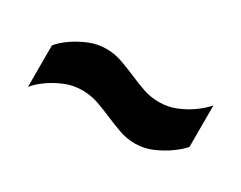

<svg xmlns="http://www.w3.org/2000/svg" viewBox="-41 -561 655 521"><g transform="rotate(30 286.5 -300.0)"><path d="M56 -196V-326Q68 -341 88.5 -355.5Q109 -370 135 -381Q161 -392 189 -392Q215 -392 239 -383.5Q263 -375 286 -365Q309 -355 333 -346.5Q357 -338 384 -338Q413 -338 439 -349Q465 -360 485 -375Q505 -390 517 -404V-274Q505 -260 484 -245Q463 -230 437.5 -219Q412 -208 384 -208Q358 -208 334 -216.5Q310 -225 287 -235Q264 -245 240 -253.5Q216 -262 189 -262Q160 -262 134 -251Q108 -240 88 -225.5Q68 -211 56 -196Z"/></g></svg>

Font: Archivo Condensed Black
Style: Regular
Weight: 900
Width: 3
Designer: Hector Gatti
Foundry: Omnibus-Type
Version: Version 2.001